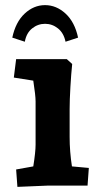

<svg xmlns="http://www.w3.org/2000/svg" viewBox="-20 -725 389 750"><path d="M43 -63 110 -75Q119 -131 119 -160V-329Q119 -352 110 -410L34 -422L43 -494H241L262 -475Q258 -437 255 -385Q252 -333 252 -299V-190Q252 -133 261 -75L327 -69L322 0H167L48 5ZM156 -632Q128 -632 105.5 -614Q83 -596 77 -562L28 -578Q41 -639 76.5 -672Q112 -705 156 -705Q200 -705 236 -672Q272 -639 285 -578L236 -562Q229 -596 206.5 -614Q184 -632 156 -632Z"/></svg>

Font: Andada Pro ExtraBold
Style: Regular
Weight: 800
Designer: Carolina Giovagnoli
Foundry: Huerta Tipografica
Version: Version 3.005; ttfautohint (v1.8.4)